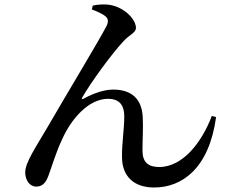

<svg xmlns="http://www.w3.org/2000/svg" viewBox="-20 -797 1040 853"><path d="M388 -755C407 -748 434 -737 449 -724C460 -715 464 -701 452 -679C420 -617 269 -367 194 -237C140 -144 92 -76 92 -31C92 2 111 32 141 32C171 32 185 11 195 -16C211 -58 228 -119 256 -178C296 -268 373 -358 460 -358C516 -358 532 -323 532 -281C532 -219 521 -161 522 -98C523 -13 575 36 665 36C788 36 909 -48 940 -277L921 -282C879 -170 795 -55 687 -55C639 -55 613 -76 613 -128C613 -180 617 -231 614 -278C610 -356 566 -399 483 -399C447 -399 402 -386 352 -359C344 -354 341 -358 346 -365C386 -435 480 -562 527 -612C553 -642 584 -651 584 -673C584 -710 535 -763 470 -775C450 -779 415 -778 392 -772Z"/></svg>

Font: Noto Serif CJK KR SemiBold
Style: Regular
Weight: 600
Designer: Ryoko NISHIZUKA 西塚涼子 (kana & ideographs); Frank Grießhammer (Latin, Greek & Cyrillic); Wenlong ZHANG 张文龙 (bopomofo); San
Foundry: Adobe
Version: Version 2.001;hotconv 1.1.0;makeotfexe 2.6.0